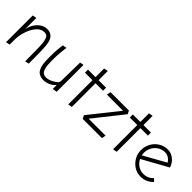

<svg xmlns="http://www.w3.org/2000/svg" viewBox="139 -1582 2498 2498"><g transform="rotate(45 1388.0 -332.5)"><path d="M121.1 -502 64.9 -492.2V0L120.1 -11.2L121.1 -111.8Q121.1 -164.1 136 -222.2Q150.9 -280.3 175.8 -327.1Q239.3 -445.8 326.2 -445.8Q358.4 -445.8 375 -430.7Q391.6 -415.5 400.9 -378.9Q403.3 -369.6 405.3 -358.9Q407.2 -348.1 408.7 -334.7Q410.2 -321.3 411.4 -310.1Q412.6 -298.8 413.3 -281Q414.1 -263.2 414.3 -252Q414.6 -240.7 415 -219Q415.5 -197.3 415.5 -186.3Q415.5 -175.3 415.8 -150.1Q416 -125 416 -113.8L417 0L471.2 -12.2L470.2 -115.2Q469.7 -203.6 469 -238Q468.3 -272.5 464.8 -318.4Q461.4 -364.3 454.1 -393.1Q426.8 -501 326.2 -501Q252 -501 194.6 -442.4Q137.2 -383.8 121.1 -296.9Z M655.8 -289.1Q655.8 -344.2 662.4 -413.3Q668.9 -482.4 672.9 -503.9L617.7 -494.1Q601.6 -404.8 601.6 -289.1V-283.2Q601.6 -243.7 602.1 -222.2Q602.5 -200.7 605.5 -165.3Q608.4 -129.9 613.8 -109.9Q619.1 -89.8 630.4 -64.7Q641.6 -39.6 657.5 -26.4Q673.3 -13.2 697.8 -3.7Q722.2 5.9 753.4 5.9Q808.6 5.9 856.4 -18.6Q904.3 -43 924.8 -74.2V0L986.8 -9.8V-503.9L933.6 -494.1L928.7 -159.2Q928.7 -131.3 915.5 -116.2Q895 -92.8 847.9 -67.9Q800.8 -43 754.9 -43Q734.4 -43 718.8 -49.8Q703.1 -56.6 692.6 -68.1Q682.1 -79.6 675 -97.2Q668 -114.7 664.3 -133.8Q660.6 -152.8 658.7 -177Q656.7 -201.2 656.2 -223.6Q655.8 -246.1 655.8 -272.9Q655.8 -283.7 655.8 -289.1Z M1404.3 -502H1266.1V-670.9L1209.5 -661.1V-502H1071.3V-445.8H1209.5V0L1266.1 -9.8V-445.8H1404.3Z M1829.6 0 1839.8 -56.2H1528.8L1846.7 -457L1824.7 -502H1485.8L1475.6 -445.8H1772L1453.6 -45.9L1475.6 0Z M2229.5 -502H2091.3V-670.9L2034.7 -661.1V-502H1896.5V-445.8H2034.7V0L2091.3 -9.8V-445.8H2229.5Z M2541 0Q2589.8 0 2634.5 -19.8Q2679.2 -39.6 2713.9 -76.2L2677.2 -110.8Q2620.1 -50.8 2541 -50.8Q2486.3 -50.8 2440.9 -80.6Q2395.5 -110.4 2372.1 -159.2L2726.1 -355Q2708.5 -417 2657.2 -459.5Q2606 -502 2541 -502Q2475.1 -502 2419.2 -468Q2363.3 -434.1 2331.1 -376.5Q2298.8 -318.8 2298.8 -251Q2298.8 -147.5 2369.9 -73.7Q2440.9 0 2541 0ZM2541 -451.2Q2576.2 -451.2 2608.2 -431.6Q2640.1 -412.1 2659.2 -377.9L2355 -208Q2350.1 -231.4 2350.1 -251Q2350.1 -303.7 2374.8 -349.6Q2399.4 -395.5 2443.6 -423.3Q2487.8 -451.2 2541 -451.2Z"/></g></svg>

Font: Comic Neue Angular
Style: Regular
Weight: 400
Designer: Craig Rozynski
Foundry: Craig Rozynski
Version: Version 2.003